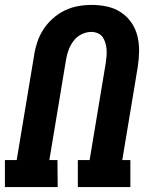

<svg xmlns="http://www.w3.org/2000/svg" viewBox="-21 -762 641 782"><path d="M214 0H-1V-110H47L118 -537Q122 -564 131 -591Q140 -618 156 -642.5Q172 -667 194.5 -687Q217 -707 243 -719.5Q269 -732 297 -737Q325 -742 352 -742Q384 -742 414.5 -735.5Q445 -729 470.5 -712.5Q496 -696 513.5 -671Q531 -646 538.5 -616Q546 -586 545.5 -553.5Q545 -521 540 -489L477 -110H510V0H296V-110H344L410 -507Q412 -521 413 -534.5Q414 -548 413 -561.5Q412 -575 408 -588Q404 -601 397 -611Q390 -621 377.5 -626.5Q365 -632 351 -632Q331 -632 311.5 -622.5Q292 -613 279 -596Q266 -579 258.5 -559Q251 -539 248 -519L180 -110H213Z"/></svg>

Font: Iosevka HT Extrabold Extended
Style: Italic
Weight: 800
Width: 7
Italic angle: -9°
Monospace: yes
Designer: Belleve Invis
Foundry: Belleve Invis
Version: Version 32.3.0; ttfautohint (v1.8.4)